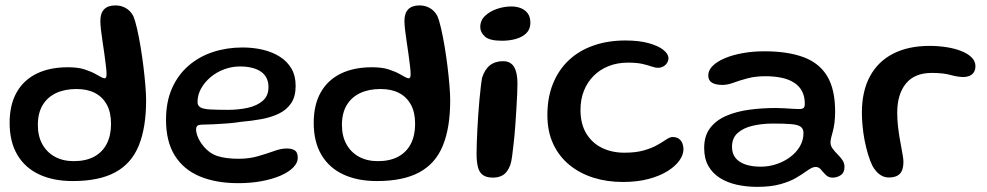

<svg xmlns="http://www.w3.org/2000/svg" viewBox="-20 -660 3742 728"><path d="M256 26.5Q182.5 26.5 128.8 1.5Q75 -23.5 45.8 -72.8Q16.5 -122 16.5 -194.5Q16.5 -262.5 43 -309.5Q69.5 -356.5 119 -380.8Q168.5 -405 237.5 -405Q275.5 -405 300.8 -396.8Q326 -388.5 342 -379.5Q353.5 -373 362.8 -368Q372 -363 376 -363Q384 -363 384 -377.5Q384 -390.5 381.5 -410.8Q379 -431 375.8 -455Q372.5 -479 368.8 -503Q365 -527 362.8 -547.5Q360.5 -568 360.5 -580.5Q360.5 -639.5 418 -639.5Q438.5 -639.5 456.2 -629.8Q474 -620 485 -600Q492.5 -582.5 499.5 -552Q506.5 -521.5 512.8 -484Q519 -446.5 523.8 -408Q528.5 -369.5 531.2 -336Q534 -302.5 534 -279.5Q534 -176 506.2 -108Q478.5 -40 417.2 -6.8Q356 26.5 256 26.5ZM259.5 -49Q305.5 -49 337 -66Q368.5 -83 384.8 -114.8Q401 -146.5 401 -190.5Q401 -234 385 -263.2Q369 -292.5 340 -307.5Q311 -322.5 270 -322.5Q225.5 -322.5 192.5 -307Q159.5 -291.5 141.5 -261.2Q123.5 -231 123.5 -186Q123.5 -144 140.5 -113.2Q157.5 -82.5 188 -65.8Q218.5 -49 259.5 -49Z M883.5 34.5Q799.5 34.5 738 9Q676.5 -16.5 643 -69.8Q609.5 -123 609.5 -205.5Q609.5 -274 632.2 -325.2Q655 -376.5 695 -411Q735 -445.5 787.5 -462.8Q840 -480 899.5 -480Q940 -480 976.2 -471.5Q1012.5 -463 1040.8 -445.2Q1069 -427.5 1085 -400Q1101 -372.5 1101 -334.5Q1101 -294 1084 -268.8Q1067 -243.5 1037.5 -229.2Q1008 -215 970.8 -208.2Q933.5 -201.5 893 -198Q872.5 -194.5 844.5 -192.2Q816.5 -190 790.2 -188.8Q764 -187.5 749.5 -187.5Q734.5 -187.5 729 -183.5Q723.5 -179.5 723.5 -169Q723.5 -156.5 730.5 -139.8Q737.5 -123 750.5 -107Q774.5 -77.5 806.2 -67.8Q838 -58 884.5 -58Q925 -58 958.5 -67.8Q992 -77.5 1018.8 -87.2Q1045.5 -97 1067 -97Q1086.5 -97 1097.8 -89.8Q1109 -82.5 1109 -61.5Q1109 -42.5 1091.8 -25Q1074.5 -7.5 1044 5.8Q1013.5 19 972.5 26.8Q931.5 34.5 883.5 34.5ZM844 -243.5Q884.5 -243.5 919.5 -251.2Q954.5 -259 976.2 -277.8Q998 -296.5 998 -329.5Q998 -368.5 969.5 -388.2Q941 -408 889.5 -408Q859 -408 830 -397.2Q801 -386.5 778.5 -367.5Q756 -348.5 742.5 -324.5Q729 -300.5 729 -273Q729 -259 740.2 -252.8Q751.5 -246.5 776.8 -245Q802 -243.5 844 -243.5Z M1409 26.5Q1335.5 26.5 1281.8 1.5Q1228 -23.5 1198.8 -72.8Q1169.5 -122 1169.5 -194.5Q1169.5 -262.5 1196 -309.5Q1222.5 -356.5 1272 -380.8Q1321.5 -405 1390.5 -405Q1428.5 -405 1453.8 -396.8Q1479 -388.5 1495 -379.5Q1506.5 -373 1515.8 -368Q1525 -363 1529 -363Q1537 -363 1537 -377.5Q1537 -390.5 1534.5 -410.8Q1532 -431 1528.8 -455Q1525.5 -479 1521.8 -503Q1518 -527 1515.8 -547.5Q1513.5 -568 1513.5 -580.5Q1513.5 -639.5 1571 -639.5Q1591.5 -639.5 1609.2 -629.8Q1627 -620 1638 -600Q1645.5 -582.5 1652.5 -552Q1659.5 -521.5 1665.8 -484Q1672 -446.5 1676.8 -408Q1681.5 -369.5 1684.2 -336Q1687 -302.5 1687 -279.5Q1687 -176 1659.2 -108Q1631.5 -40 1570.2 -6.8Q1509 26.5 1409 26.5ZM1412.5 -49Q1458.5 -49 1490 -66Q1521.5 -83 1537.8 -114.8Q1554 -146.5 1554 -190.5Q1554 -234 1538 -263.2Q1522 -292.5 1493 -307.5Q1464 -322.5 1423 -322.5Q1378.5 -322.5 1345.5 -307Q1312.5 -291.5 1294.5 -261.2Q1276.5 -231 1276.5 -186Q1276.5 -144 1293.5 -113.2Q1310.5 -82.5 1341 -65.8Q1371.5 -49 1412.5 -49Z M1849 13.5Q1825.5 13.5 1811.8 4.2Q1798 -5 1792.5 -25.2Q1787 -45.5 1787 -76.5Q1787 -93.5 1787.8 -117.5Q1788.5 -141.5 1790 -169.8Q1791.5 -198 1793.5 -227Q1795.5 -256 1798 -282.8Q1800.5 -309.5 1803 -331Q1805.5 -352.5 1808 -365.5Q1818 -397 1837.8 -412.5Q1857.5 -428 1887.5 -428Q1916 -428 1929 -406.5Q1942 -385 1942 -344.5Q1942 -329.5 1941 -304Q1940 -278.5 1938 -247.5Q1936 -216.5 1933.8 -184Q1931.5 -151.5 1928.2 -121.8Q1925 -92 1922 -69.2Q1919 -46.5 1915 -35Q1905 -8 1888.8 2.8Q1872.5 13.5 1849 13.5ZM1883 -505.5Q1836 -505.5 1818.5 -521.5Q1801 -537.5 1801 -557.5Q1801 -583 1819.5 -600.2Q1838 -617.5 1865 -626.5Q1892 -635.5 1919 -635.5Q1938.5 -635.5 1955 -629Q1971.5 -622.5 1981.2 -609Q1991 -595.5 1991 -573.5Q1991 -549.5 1976 -534.5Q1961 -519.5 1936.5 -512.5Q1912 -505.5 1883 -505.5Z M2341.5 30Q2282 30 2230.2 13.8Q2178.5 -2.5 2139.2 -34.5Q2100 -66.5 2077.8 -113.8Q2055.5 -161 2055.5 -224Q2055.5 -290 2076.5 -342.2Q2097.5 -394.5 2136.2 -431.2Q2175 -468 2229.8 -487.2Q2284.5 -506.5 2351 -506.5Q2402.5 -506.5 2439 -496.5Q2475.5 -486.5 2495 -471Q2514.5 -455.5 2514.5 -439.5Q2514.5 -429.5 2509 -421Q2503.5 -412.5 2494.5 -407.8Q2485.5 -403 2475.5 -403Q2464 -403 2450.8 -407.8Q2437.5 -412.5 2416.5 -417.5Q2395.5 -422.5 2361 -422.5Q2321 -422.5 2288 -409.5Q2255 -396.5 2231 -372.5Q2207 -348.5 2194 -315.8Q2181 -283 2181 -243.5Q2181 -190.5 2202.8 -154.2Q2224.5 -118 2262.2 -99.5Q2300 -81 2347.5 -81Q2391 -81 2421.5 -89.8Q2452 -98.5 2472.8 -110.5Q2493.5 -122.5 2507 -131.5Q2520.5 -140.5 2529.5 -140.5Q2546 -140.5 2555 -133.2Q2564 -126 2567.8 -115.2Q2571.5 -104.5 2571.5 -94.5Q2571.5 -73 2555.8 -51Q2540 -29 2510.5 -10.8Q2481 7.5 2438.2 18.8Q2395.5 30 2341.5 30Z M2851 48.5Q2810.5 48.5 2774.2 40.5Q2738 32.5 2710 15Q2682 -2.5 2666 -30.5Q2650 -58.5 2650 -99Q2650 -145 2672.5 -174.5Q2695 -204 2733.8 -220.8Q2772.5 -237.5 2821 -244Q2869.5 -250.5 2921.5 -250.5Q2937.5 -250.5 2954 -249.5Q2970.5 -248.5 2985.2 -247.5Q3000 -246.5 3009.5 -246.5Q3022.5 -246.5 3027 -250.8Q3031.5 -255 3031.5 -265.5Q3031.5 -285 3026.8 -300Q3022 -315 3013 -326.5Q3004 -338 2991.5 -346Q2971.5 -359.5 2943.2 -365.2Q2915 -371 2882.5 -371Q2844 -371 2814.2 -363Q2784.5 -355 2761.5 -346.5Q2738.5 -338 2719.5 -338Q2693.5 -338 2679.5 -346.5Q2665.5 -355 2665.5 -374Q2665.5 -393.5 2682 -410Q2698.5 -426.5 2727.8 -439Q2757 -451.5 2795.8 -458.5Q2834.5 -465.5 2878.5 -465.5Q2967 -465.5 3026.8 -443.2Q3086.5 -421 3116.5 -371.2Q3146.5 -321.5 3146.5 -237.5Q3146.5 -212.5 3144 -194Q3141.5 -175.5 3137.8 -161.8Q3134 -148 3131.5 -138Q3129 -128 3129 -119.5Q3129 -107.5 3136.8 -96.8Q3144.5 -86 3155.2 -75.5Q3166 -65 3174 -53.2Q3182 -41.5 3182 -27Q3182 -5.5 3168 4Q3154 13.5 3137 13.5Q3121.5 13.5 3111.2 3.2Q3101 -7 3092.8 -17Q3084.5 -27 3072.5 -27Q3065.5 -27 3057.2 -23Q3049 -19 3037 -10.5Q3022 0.5 2998.8 14.2Q2975.5 28 2939.5 38.2Q2903.5 48.5 2851 48.5ZM2864.5 -28Q2895.5 -28 2924.5 -37.8Q2953.5 -47.5 2976.5 -64.8Q2999.5 -82 3013 -105.2Q3026.5 -128.5 3026.5 -155.5Q3026.5 -172.5 3015.2 -180Q3004 -187.5 2978.5 -189.5Q2953 -191.5 2911 -191.5Q2869.5 -191.5 2834 -183.2Q2798.5 -175 2777 -155.8Q2755.5 -136.5 2755.5 -103.5Q2755.5 -78 2768.5 -61.5Q2781.5 -45 2806 -36.5Q2830.5 -28 2864.5 -28Z M3351 13Q3336.5 13 3325 7.2Q3313.5 1.5 3304.2 -8.5Q3295 -18.5 3287.5 -32Q3278.5 -51 3271 -76Q3263.5 -101 3258.2 -128.2Q3253 -155.5 3250.5 -182.5Q3248 -209.5 3248 -232.5Q3248 -314 3278.5 -370.5Q3309 -427 3366.5 -456.5Q3424 -486 3504.5 -486Q3538.5 -486 3569.8 -481Q3601 -476 3625.5 -466.2Q3650 -456.5 3664.2 -442.2Q3678.5 -428 3678.5 -409.5Q3678.5 -394.5 3672 -385.2Q3665.5 -376 3655.2 -372Q3645 -368 3634 -368Q3611 -368 3583.8 -375.8Q3556.5 -383.5 3513 -383.5Q3447.5 -383.5 3414.8 -343Q3382 -302.5 3382 -233Q3382 -208 3384.5 -184.8Q3387 -161.5 3390.5 -140.2Q3394 -119 3397.5 -101Q3401 -83 3403.2 -69Q3405.5 -55 3405.5 -46Q3405.5 -15 3391.8 -1Q3378 13 3351 13Z"/></svg>

Font: Gluten Thin
Style: Regular
Weight: 400
Version: Version 1.300